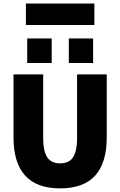

<svg xmlns="http://www.w3.org/2000/svg" viewBox="-20 -1041 669 1068"><path d="M314.5 6.8Q183.6 6.8 119.4 -64.9Q55.2 -136.7 55.2 -275.4V-627H220.2V-273.9Q220.2 -225.1 230 -193.6Q239.7 -162.1 260.7 -147.2Q281.7 -132.3 314.5 -132.3Q347.7 -132.3 368.4 -147.2Q389.2 -162.1 398.9 -193.6Q408.7 -225.1 408.7 -273.9V-627H573.7V-275.4Q573.7 -136.7 509.8 -64.9Q445.8 6.8 314.5 6.8ZM131.3 -690.4V-827.1H267.6V-690.4ZM362.8 -690.4V-827.1H498V-690.4ZM124 -901.9V-1021.5H504.9V-901.9Z"/></svg>

Font: Anaheim ExtraBold
Style: Regular
Weight: 800
Version: Version 2.001